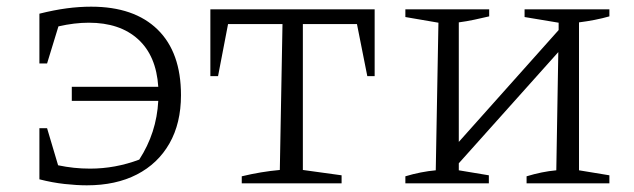

<svg xmlns="http://www.w3.org/2000/svg" viewBox="-20 -549 1900 575"><path d="M240 6Q210 6 173.5 2Q137 -2 98 -12V-165H121L154 -54Q178 -49 201.5 -46.5Q225 -44 250 -44Q325 -44 397 -71Q449 -151 454 -247H195V-289H454Q448 -382 393.5 -431.5Q339 -481 246 -481Q203 -481 155 -470L121 -359H98V-508Q142 -519 179.5 -524Q217 -529 253 -529Q382 -529 452 -460.5Q522 -392 522 -264Q522 -180 487.5 -119.5Q453 -59 390 -26.5Q327 6 240 6Z M1102 -521V-321H1080L1049 -477H887V-40L1003 -24V0H704V-21Q762 -35 818 -40L826 -477H663L633 -321H610V-521Z M1194 0V-21Q1217 -28 1240 -32.5Q1263 -37 1285 -39L1293 -481L1194 -498V-521H1445V-500Q1424 -495 1400.5 -490Q1377 -485 1354 -482V-124L1653 -459V-481L1551 -498V-521H1805V-500Q1784 -494 1761 -489.5Q1738 -485 1714 -482V-39L1805 -24V0H1557V-21Q1580 -28 1602 -32.5Q1624 -37 1646 -39L1652 -393L1354 -60V-39L1444 -24V0Z"/></svg>

Font: Piazzolla SC Light
Style: Regular
Weight: 300
Designer: Juan Pablo del Peral
Foundry: Huerta Tipografica
Version: Version 1.330